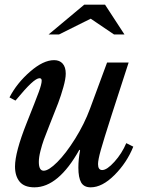

<svg xmlns="http://www.w3.org/2000/svg" viewBox="-20 -800 633 830"><path d="M168.9 -62Q190.4 -62 227.8 -99.4Q265.1 -136.7 304.9 -200.4Q344.7 -264.2 369.1 -330.1L442.9 -529.8H536.1L461.9 -300.8Q428.2 -195.8 416 -152.3Q403.8 -108.9 403.8 -90.8Q403.8 -64.9 421.9 -64.9Q442.4 -64.9 474.6 -100.6Q506.8 -136.2 525.9 -181.2L556.2 -166Q528.3 -96.7 475.1 -43.5Q421.9 9.8 372.1 9.8Q342.8 9.8 330.8 -11.2Q318.8 -32.2 318.8 -75.2Q318.8 -112.3 326.2 -149.9L323.2 -152.8Q232.4 9.8 128.9 9.8Q85 9.8 64.9 -14.6Q44.9 -39.1 44.9 -80.1Q44.9 -141.6 95.2 -268.1Q134.8 -367.2 147.5 -401.9Q160.2 -436.5 160.2 -451.2Q160.2 -461.9 150.9 -461.9Q138.2 -461.9 113.8 -439.2Q89.4 -416.5 46.9 -365.2L21 -378.9Q52.7 -440.4 109.9 -490.2Q167 -540 213.9 -540Q237.8 -540 251 -524.9Q264.2 -509.8 264.2 -481.9Q264.2 -459.5 253.9 -423.1Q243.7 -386.7 231.4 -354.2Q219.2 -321.8 193.8 -258.8Q177.7 -218.8 169.7 -196.5Q161.6 -174.3 154.8 -147.2Q147.9 -120.1 147.9 -100.1Q147.9 -62 168.9 -62ZM344.2 -779.8H434.1L518.1 -650.9H473.1L372.1 -719.2L234.9 -650.9H189.9Z"/></svg>

Font: Libre Baskerville
Style: Italic
Weight: 400
Designer: Pablo Impallari, Rodrigo Fuenzalida
Foundry: Pablo Impallari, Rodrigo Fuenzalida
Version: Version 1.000